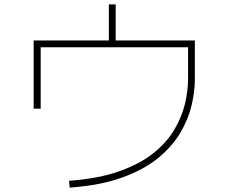

<svg xmlns="http://www.w3.org/2000/svg" viewBox="-20 -821 1040 873"><path d="M297 32 294 1Q429 -9 523 -42.5Q617 -76 678 -125Q739 -174 773 -232Q807 -290 821 -349Q835 -408 835 -461V-606H165V-327H133V-637H866V-461Q866 -405 851 -341.5Q836 -278 799.5 -216.5Q763 -155 699 -102.5Q635 -50 536 -14Q437 22 297 32ZM475 -626V-801H506V-626Z"/></svg>

Font: Murecho Thin ExtraLight
Style: Regular
Weight: 250
Version: Version 1.010